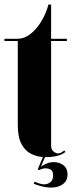

<svg xmlns="http://www.w3.org/2000/svg" viewBox="-20 -698 329 864"><path d="M184.5 9Q183.5 9 182.5 9L164 52.5Q171 46 187.8 38.8Q204.5 31.5 221.5 31.5Q248 31.5 266 46Q284 60.5 284 88Q284 114 264 130Q244 146 210.5 146Q186.5 146 162.8 139.2Q139 132.5 131.5 128.5L136 119.5Q141.5 122 154.5 126.8Q167.5 131.5 178.5 131.5Q194.5 131.5 206.8 121.8Q219 112 219 91Q219 71 208 65.2Q197 59.5 186 59.5Q170.5 59.5 157.5 67L149.5 65L173 8.5Q145 7 119 -6.2Q93 -19.5 76.5 -50.2Q60 -81 60 -136.5V-513.5H0V-523.5H60Q88.5 -523.5 115.8 -544.2Q143 -565 164.8 -600Q186.5 -635 198 -677.5H210V-523.5H281V-513.5H210V-43.5Q210 -24 221.5 -15.8Q233 -7.5 241 -7.5Q249.5 -7.5 257.5 -12.5Q265.5 -17.5 269 -21L274.5 -14.5Q247.5 9 184.5 9Z"/></svg>

Font: Imbue 100pt Black
Style: Regular
Weight: 900
Designer: Tyler Finck
Foundry: Etcetera Type Company
Version: Version 1.102; ttfautohint (v1.8.3)